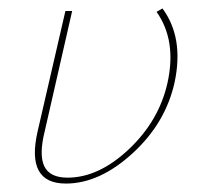

<svg xmlns="http://www.w3.org/2000/svg" viewBox="-20 -433 477 455"><path d="M151 -407 86 -122Q72 -66 85 -39Q98 -12 140 -12Q214 -12 285.5 -79.5Q357 -147 377 -237Q399 -337 351 -405L365 -413Q416 -344 394 -239Q373 -142 294.5 -70Q216 2 136 2Q41 2 69 -121L135 -407Z"/></svg>

Font: EauTestInfant Thin
Style: Italic
Weight: 250
Italic angle: -12°
Designer: Christian Thalmann (Catharsis Fonts)
Version: Version 0.001;PS 000.001;hotconv 1.0.88;makeotf.lib2.5.64775